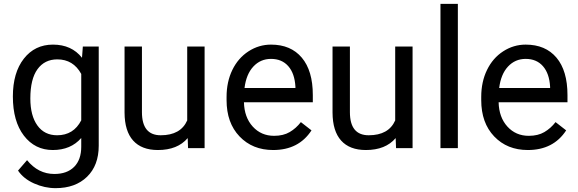

<svg xmlns="http://www.w3.org/2000/svg" viewBox="-20 -770 3006 998"><path d="M46.9 -268.6Q46.9 -392.1 104 -465.1Q161.1 -538.1 255.4 -538.1Q352.1 -538.1 406.2 -469.7L410.6 -528.3H493.2V-12.7Q493.2 89.8 432.4 148.9Q371.6 208 269 208Q211.9 208 157.2 183.6Q102.5 159.2 73.7 116.7L120.6 62.5Q178.7 134.3 262.7 134.3Q328.6 134.3 365.5 97.2Q402.3 60.1 402.3 -7.3V-52.7Q348.1 9.8 254.4 9.8Q161.6 9.8 104.2 -64.9Q46.9 -139.6 46.9 -268.6ZM137.7 -258.3Q137.7 -168.9 174.3 -117.9Q210.9 -66.9 276.9 -66.9Q362.3 -66.9 402.3 -144.5V-385.7Q360.8 -461.4 277.8 -461.4Q211.9 -461.4 174.8 -410.2Q137.7 -358.9 137.7 -258.3Z M955.6 -52.2Q902.8 9.8 800.8 9.8Q716.3 9.8 672.1 -39.3Q627.9 -88.4 627.4 -184.6V-528.3H717.8V-187Q717.8 -66.9 815.4 -66.9Q918.9 -66.9 953.1 -144V-528.3H1043.5V0H957.5Z M1399.9 9.8Q1292.5 9.8 1225.1 -60.8Q1157.7 -131.3 1157.7 -249.5V-266.1Q1157.7 -344.7 1187.7 -406.5Q1217.8 -468.3 1271.7 -503.2Q1325.7 -538.1 1388.7 -538.1Q1491.7 -538.1 1548.8 -470.2Q1606 -402.3 1606 -275.9V-238.3H1248Q1250 -160.2 1293.7 -112.1Q1337.4 -64 1404.8 -64Q1452.6 -64 1485.8 -83.5Q1519 -103 1543.9 -135.3L1599.1 -92.3Q1532.7 9.8 1399.9 9.8ZM1388.7 -463.9Q1334 -463.9 1296.9 -424.1Q1259.8 -384.3 1251 -312.5H1515.6V-319.3Q1511.7 -388.2 1478.5 -426Q1445.3 -463.9 1388.7 -463.9Z M2036.6 -52.2Q1983.9 9.8 1881.8 9.8Q1797.4 9.8 1753.2 -39.3Q1709 -88.4 1708.5 -184.6V-528.3H1798.8V-187Q1798.8 -66.9 1896.5 -66.9Q2000 -66.9 2034.2 -144V-528.3H2124.5V0H2038.6Z M2359.9 0H2269.5V-750H2359.9Z M2723.6 9.8Q2616.2 9.8 2548.8 -60.8Q2481.4 -131.3 2481.4 -249.5V-266.1Q2481.4 -344.7 2511.5 -406.5Q2541.5 -468.3 2595.5 -503.2Q2649.4 -538.1 2712.4 -538.1Q2815.4 -538.1 2872.6 -470.2Q2929.7 -402.3 2929.7 -275.9V-238.3H2571.8Q2573.7 -160.2 2617.4 -112.1Q2661.1 -64 2728.5 -64Q2776.4 -64 2809.6 -83.5Q2842.8 -103 2867.7 -135.3L2922.9 -92.3Q2856.4 9.8 2723.6 9.8ZM2712.4 -463.9Q2657.7 -463.9 2620.6 -424.1Q2583.5 -384.3 2574.7 -312.5H2839.4V-319.3Q2835.4 -388.2 2802.2 -426Q2769 -463.9 2712.4 -463.9Z"/></svg>

Font: Vazir FD
Style: FD
Weight: 400
Foundry: Based on Dejavu fonts, by Saber Rastikerdar
Version: Version 26.0.0